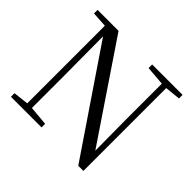

<svg xmlns="http://www.w3.org/2000/svg" viewBox="-172 -930 1139 1139"><g transform="rotate(45 398.0 -360.5)"><path d="M616 7H659V-688L756 -698V-728H501V-698L622 -688V-395L624 -128L219 -728H43V-698L140 -692V-41L44 -30V0H301V-30L179 -41V-319L177 -640Z"/></g></svg>

Font: Noto Serif CJK KR
Style: Regular
Weight: 400
Designer: Ryoko NISHIZUKA 西塚涼子 (kana & ideographs); Frank Grießhammer (Latin, Greek & Cyrillic); Wenlong ZHANG 张文龙 (bopomofo); San
Foundry: Adobe
Version: Version 2.001;hotconv 1.1.0;makeotfexe 2.6.0